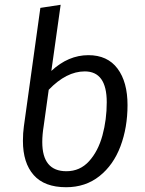

<svg xmlns="http://www.w3.org/2000/svg" viewBox="-20 -771 608 804"><path d="M514 -331Q514 -237 484.5 -158.5Q455 -80 396.5 -33.5Q338 13 257 13Q166 13 121 -38Q76 -89 76 -181Q76 -214 80 -242L149 -738L234 -751L195 -474Q266 -540 350 -540Q430 -540 472 -484Q514 -428 514 -331ZM427 -343Q427 -472 335 -472Q258 -472 184 -395L163 -244Q157 -207 157 -176Q157 -54 258 -54Q315 -54 353 -96Q391 -138 409 -204Q427 -270 427 -343Z"/></svg>

Font: FiraGO Book
Style: Italic
Weight: 350
Italic angle: -8°
Designer: bBox Type GmbH
Foundry: bBox Type GmbH
Version: Version 1.001